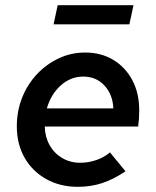

<svg xmlns="http://www.w3.org/2000/svg" viewBox="-20 -712 602 742"><path d="M281 10Q212 10 158.5 -20Q105 -50 75 -102.5Q45 -155 45 -224Q45 -283 65.5 -334.5Q86 -386 122.5 -425Q159 -464 207 -486.5Q255 -509 309 -509Q371 -509 418 -480.5Q465 -452 491.5 -402Q518 -352 518 -286Q518 -269 517 -253.5Q516 -238 514 -223H153Q154 -183 171.5 -151.5Q189 -120 220 -101.5Q251 -83 290 -83Q322 -83 352.5 -93.5Q383 -104 405 -123L465 -50Q419 -19 375 -4.5Q331 10 281 10ZM161 -293H418Q416 -346 384 -381Q352 -416 302 -416Q253 -416 215 -382Q177 -348 161 -293ZM187 -618 203 -692H496L480 -618Z"/></svg>

Font: Red Hat Text Medium
Style: Italic
Weight: 500
Italic angle: -12°
Designer: Pentagram, MCKL
Foundry: Pentagram, MCKL
Version: Version 1.023; ttfautohint (v1.8.3)